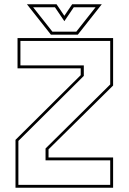

<svg xmlns="http://www.w3.org/2000/svg" viewBox="-20 -878 602 898"><path d="M66 -13.5H495.5V-128H193V-183.5L495.5 -483V-686.5H75.5V-572H372V-523L66 -219ZM52.5 0V-224L357.5 -526.5V-558.5H62V-700H509V-478L207 -179.5V-141.5H509V0ZM218 -716 106 -858H244.5L281 -804L317.5 -858H456L344 -716ZM225 -730H337L427 -844H325L281 -779L237 -844H135Z"/></svg>

Font: Tourney Thin Thin
Style: Regular
Weight: 250
Version: Version 1.015